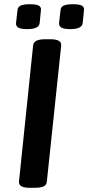

<svg xmlns="http://www.w3.org/2000/svg" viewBox="-20 -888 418 910"><path d="M120 2Q67 2 70 -28L137 -673Q140 -702 194 -702H219Q273 -702 270 -672L202 -27Q201 -12 187.5 -5Q174 2 145 2ZM313 -750Q284 -750 271.5 -757Q259 -764 260 -779L267 -840Q268 -855 282 -861.5Q296 -868 326 -868Q355 -868 367.5 -861.5Q380 -855 378 -840L372 -779Q369 -750 313 -750ZM109 -750Q79 -750 67 -757Q55 -764 56 -779L63 -840Q64 -855 78 -861.5Q92 -868 121 -868Q151 -868 163.5 -861.5Q176 -855 174 -840L168 -779Q165 -750 109 -750Z"/></svg>

Font: Asap Expanded Expanded SemiBold
Style: Italic
Weight: 600
Width: 7
Italic angle: -6°
Designer: Pablo Cosgaya
Foundry: Omnibus-Type
Version: Version 3.001; ttfautohint (v1.8.4.7-5d5b)